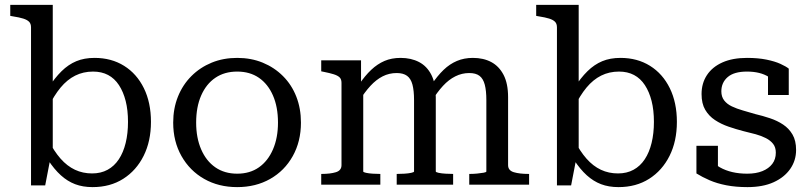

<svg xmlns="http://www.w3.org/2000/svg" viewBox="-20 -756 3313 786"><path d="M359 10Q319 10 287.5 -2Q256 -14 229 -38.5Q202 -63 177 -101L178 -183Q201 -137 228 -106.5Q255 -76 287 -61Q319 -46 357 -46Q393 -46 420.5 -61Q448 -76 466.5 -104Q485 -132 494.5 -171Q504 -210 504 -257Q504 -305 494.5 -342.5Q485 -380 467 -407.5Q449 -435 422.5 -449Q396 -463 361 -463Q321 -463 288 -446.5Q255 -430 228 -397.5Q201 -365 178 -317L177 -395Q204 -437 232 -464.5Q260 -492 292.5 -505.5Q325 -519 367 -519Q436 -519 488 -486.5Q540 -454 569 -395Q598 -336 598 -257Q598 -178 568 -118Q538 -58 484.5 -24Q431 10 359 10ZM107 -644Q107 -659 99 -667Q91 -675 75 -680Q59 -685 33 -689L22 -691V-736H196V-120L186 -106L165 3H107Z M1212 -254Q1212 -177 1178.5 -117Q1145 -57 1086 -23.5Q1027 10 951 10Q875 10 816 -23.5Q757 -57 723 -117Q689 -177 689 -254Q689 -312 708.5 -360.5Q728 -409 763.5 -444.5Q799 -480 846.5 -499.5Q894 -519 951 -519Q1008 -519 1055.5 -499.5Q1103 -480 1138.5 -444.5Q1174 -409 1193 -360.5Q1212 -312 1212 -254ZM783 -254Q783 -192 803.5 -144.5Q824 -97 861.5 -71Q899 -45 951 -45Q1003 -45 1040 -71Q1077 -97 1097.5 -144.5Q1118 -192 1118 -254Q1118 -318 1097.5 -365Q1077 -412 1040 -437.5Q1003 -463 951 -463Q899 -463 861.5 -437.5Q824 -412 803.5 -365Q783 -318 783 -254Z M1295 0V-44H1297Q1332 -44 1355 -51Q1378 -58 1378 -80V-417Q1378 -432 1370 -439.5Q1362 -447 1346 -452Q1330 -457 1305 -462L1295 -464V-509H1458V-405L1467 -393V-54Q1467 -51 1478.5 -48.5Q1490 -46 1506 -45Q1522 -44 1535 -44H1537V0ZM1835 0H1604V-44H1606Q1620 -44 1636 -45Q1652 -46 1663.5 -48.5Q1675 -51 1675 -54V-346Q1675 -385 1668.5 -409.5Q1662 -434 1646.5 -445.5Q1631 -457 1604 -457Q1573 -457 1546.5 -443.5Q1520 -430 1496.5 -404.5Q1473 -379 1450 -342L1449 -409Q1474 -446 1499.5 -470Q1525 -494 1554 -506.5Q1583 -519 1620 -519Q1663 -519 1695.5 -502Q1728 -485 1746 -449.5Q1764 -414 1764 -358V-54Q1764 -51 1775.5 -48.5Q1787 -46 1803.5 -45Q1820 -44 1834 -44H1835ZM2146 0H1901V-44H1904Q1918 -44 1933.5 -45.5Q1949 -47 1960 -49Q1971 -51 1971 -54V-346Q1971 -385 1964.5 -409.5Q1958 -434 1943 -445.5Q1928 -457 1901 -457Q1871 -457 1844 -443.5Q1817 -430 1793.5 -404.5Q1770 -379 1747 -342L1746 -409Q1771 -446 1796 -470Q1821 -494 1850.5 -506.5Q1880 -519 1916 -519Q1959 -519 1991 -502Q2023 -485 2041.5 -449.5Q2060 -414 2060 -358V-80Q2060 -58 2083.5 -51Q2107 -44 2143 -44H2146Z M2512 10Q2472 10 2440.5 -2Q2409 -14 2382 -38.5Q2355 -63 2330 -101L2331 -183Q2354 -137 2381 -106.5Q2408 -76 2440 -61Q2472 -46 2510 -46Q2546 -46 2573.5 -61Q2601 -76 2619.5 -104Q2638 -132 2647.5 -171Q2657 -210 2657 -257Q2657 -305 2647.5 -342.5Q2638 -380 2620 -407.5Q2602 -435 2575.5 -449Q2549 -463 2514 -463Q2474 -463 2441 -446.5Q2408 -430 2381 -397.5Q2354 -365 2331 -317L2330 -395Q2357 -437 2385 -464.5Q2413 -492 2445.5 -505.5Q2478 -519 2520 -519Q2589 -519 2641 -486.5Q2693 -454 2722 -395Q2751 -336 2751 -257Q2751 -178 2721 -118Q2691 -58 2637.5 -24Q2584 10 2512 10ZM2260 -644Q2260 -659 2252 -667Q2244 -675 2228 -680Q2212 -685 2186 -689L2175 -691V-736H2349V-120L2339 -106L2318 3H2260Z M3156 -131Q3156 -153 3145 -167Q3134 -181 3115.5 -190.5Q3097 -200 3073.5 -206.5Q3050 -213 3024 -219Q2993 -227 2962.5 -237.5Q2932 -248 2907 -264.5Q2882 -281 2867 -306.5Q2852 -332 2852 -371Q2852 -415 2874 -448.5Q2896 -482 2937.5 -500.5Q2979 -519 3038 -519Q3083 -519 3117.5 -512Q3152 -505 3175 -494.5Q3198 -484 3209 -475V-367H3124V-461Q3135 -461 3142 -457.5Q3149 -454 3153.5 -447Q3158 -440 3159 -431.5Q3160 -423 3157 -412Q3146 -429 3128 -440.5Q3110 -452 3087.5 -457.5Q3065 -463 3038 -463Q2985 -463 2959 -440.5Q2933 -418 2933 -382Q2933 -360 2944.5 -345Q2956 -330 2976 -320.5Q2996 -311 3020.5 -304Q3045 -297 3072 -289Q3102 -282 3132 -272Q3162 -262 3186 -246Q3210 -230 3224.5 -205Q3239 -180 3239 -142Q3239 -99 3215 -64.5Q3191 -30 3147 -10Q3103 10 3040 10Q2992 10 2953.5 2.5Q2915 -5 2885 -18Q2855 -31 2831 -46V-159H2919V-33Q2904 -42 2896.5 -50.5Q2889 -59 2886 -68Q2883 -77 2884 -86Q2885 -95 2888 -105Q2904 -84 2927 -71Q2950 -58 2978 -51.5Q3006 -45 3039 -45Q3075 -45 3101 -55.5Q3127 -66 3141.5 -85Q3156 -104 3156 -131Z"/></svg>

Font: Roboto Serif 28pt
Style: Regular
Weight: 400
Designer: Greg Gazdowicz
Foundry: Commercial Type
Version: Version 1.008